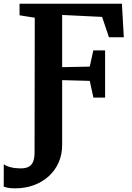

<svg xmlns="http://www.w3.org/2000/svg" viewBox="-66 -763 712 1036"><path d="M16.3 253.2Q-10.1 253.2 -24.9 250Q-39.7 246.7 -45.9 244.5L-45.6 123.2Q-32.7 133.4 -7.8 139.5Q17.1 145.6 45 145.6Q72.7 145.6 89.2 136.6Q105.7 127.5 113.1 108.2Q120.5 88.9 120.5 58.6L121.6 -667.3L39.5 -680.5V-743H591.8L602.1 -562.1H521.9L484.8 -671.8L269.4 -682.3V-400.6L418.3 -403.6L437.5 -490.9H501.1V-236.5H437.9L418.3 -326.6L269.4 -330.6V19Q269.4 70.5 250.5 113.4Q231.7 156.3 197.4 187.6Q163.2 218.8 116.9 236Q70.6 253.2 16.3 253.2Z"/></svg>

Font: Merriweather Light
Style: Regular
Weight: 300
Version: Version 2.100